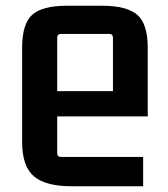

<svg xmlns="http://www.w3.org/2000/svg" viewBox="-20 -641 583 668"><path d="M229 7Q138 7 97.5 -28Q57 -63 57 -146V-475Q57 -558 92 -589.5Q127 -621 212 -621H335Q421 -621 457.5 -589.5Q494 -558 494 -475V-236H179V-108Q179 -95 192 -95H478V7ZM192 -523Q179 -523 179 -509V-324H373V-509Q373 -523 360 -523Z"/></svg>

Font: Kdam Thmor Pro
Style: Regular
Weight: 400
Designer: Sovichet Tep, Longdey Hak
Foundry: Anagata Design
Version: Version 1.003; ttfautohint (v1.8.4.7-5d5b)